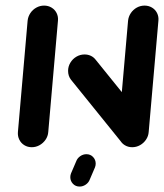

<svg xmlns="http://www.w3.org/2000/svg" viewBox="-20 -539 600 703"><path d="M96.3 0Q81.1 0 69.1 -7.4Q57 -14.8 50.7 -27.6Q44.4 -40.4 45.6 -55.6L81.1 -463Q82.6 -478.1 91.1 -490.9Q99.6 -503.7 113 -511.1Q126.3 -518.5 141.5 -518.5Q156.7 -518.5 168.9 -511.1Q181.1 -503.7 187.4 -490.9Q193.7 -478.1 192.2 -463L156.7 -55.6Q155.6 -40.4 146.9 -27.6Q138.1 -14.8 124.8 -7.4Q111.5 0 96.3 0ZM229.3 -279.6Q229.3 -295.6 237.6 -309.4Q245.9 -323.3 259.8 -331.5Q273.7 -339.6 289.6 -339.6Q301.9 -339.6 312.2 -334.8Q322.6 -330 329.6 -321.1L517.8 -88.1L428.1 -14.1L240 -247Q229.3 -260.7 229.3 -279.6ZM464.1 0Q448.9 0 436.9 -7.4Q424.8 -14.8 418.5 -27.6Q412.2 -40.4 413.3 -55.6L448.9 -463Q450.4 -478.1 458.9 -490.9Q467.4 -503.7 480.7 -511.1Q494.1 -518.5 509.3 -518.5Q524.4 -518.5 536.7 -511.1Q548.9 -503.7 555.2 -490.9Q561.5 -478.1 560 -463L524.4 -55.6Q523.3 -40.4 514.6 -27.6Q505.9 -14.8 492.6 -7.4Q479.3 0 464.1 0ZM237.4 109.6Q237.4 102.6 240 95.9L258.9 51.9Q263 40.4 273.5 33Q284.1 25.6 296.3 25.6Q311.1 25.6 320.7 35.7Q330.4 45.9 330.4 60Q330.4 67 327.8 73.7L308.9 117.8Q304.8 129.3 294.3 136.7Q283.7 144.1 271.5 144.1Q256.7 144.1 247 133.9Q237.4 123.7 237.4 109.6Z"/></svg>

Font: 26F Galaxy Sans Black
Style: Italic
Weight: 900
Italic angle: -5°
Designer: C₂₉H₂₅N₃O₅
Version: Version 1.200